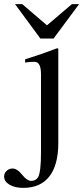

<svg xmlns="http://www.w3.org/2000/svg" viewBox="-90 -694 404 932"><path d="M294 -674 170 -507H106L-17 -674H18L138 -571L259 -674ZM193 -457V0Q193 107 149.5 162.5Q106 218 23 218Q-18 218 -44 202.5Q-70 187 -70 163Q-70 147 -58 135.5Q-46 124 -29 124Q-6 124 19 156Q42 184 61 184Q84 184 95 166Q109 141 109 45V-334Q109 -394 77 -394Q53 -394 37 -391L32 -390V-406Q112 -431 188 -460Z"/></svg>

Font: STIX Math
Style: Regular
Weight: 400
Designer: MicroPress Inc., with final additions and corrections provided by Coen Hoffman, Elsevier (retired)
Version: Version 1.1.1